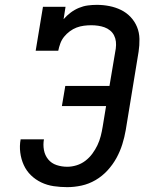

<svg xmlns="http://www.w3.org/2000/svg" viewBox="-20 -763 640 791"><path d="M257 8Q229 8 201.5 4Q174 0 150 -11.5Q126 -23 107.5 -41Q89 -59 78 -83Q67 -107 63.5 -134.5Q60 -162 65 -189H161Q157 -167 161 -145Q165 -123 178.5 -106.5Q192 -90 213 -83Q234 -76 257 -76Q276 -76 295.5 -82Q315 -88 331.5 -100.5Q348 -113 360.5 -130Q373 -147 381.5 -165Q390 -183 395 -202.5Q400 -222 403 -241L417 -326H235L249 -409H431L457 -563Q459 -578 457.5 -591.5Q456 -605 450 -617Q444 -629 433.5 -637.5Q423 -646 410.5 -650.5Q398 -655 384 -657Q370 -659 356 -659Q341 -659 325.5 -657Q310 -655 295.5 -649.5Q281 -644 267.5 -634Q254 -624 244 -611.5Q234 -599 228.5 -584Q223 -569 220 -554H127L157 -735H250L242 -684Q255 -699 271 -711Q287 -723 305 -730.5Q323 -738 341.5 -740.5Q360 -743 379 -743Q405 -743 430.5 -738Q456 -733 478.5 -722Q501 -711 518 -693Q535 -675 544.5 -652Q554 -629 554.5 -602.5Q555 -576 551 -550L498 -227Q493 -198 484 -169Q475 -140 460 -112.5Q445 -85 423 -61Q401 -37 373.5 -21Q346 -5 316 1.5Q286 8 257 8Z"/></svg>

Font: Iosevka Etoile Medium Oblique
Style: Regular
Weight: 500
Italic angle: -9°
Designer: Belleve Invis
Foundry: Belleve Invis
Version: Version 15.5.2; ttfautohint (v1.8.4)